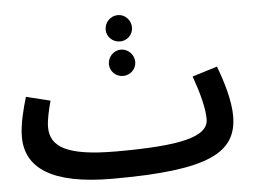

<svg xmlns="http://www.w3.org/2000/svg" viewBox="-51 -756 1114 842"><g transform="rotate(-5 506.0 -335.5)"><path d="M497 -576C528 -576 554 -601 554 -633C554 -665 528 -692 497 -692C464 -692 438 -665 438 -633C438 -601 464 -576 497 -576ZM497 -424C528 -424 555 -449 555 -481C555 -513 528 -540 497 -540C465 -540 439 -513 439 -481C439 -449 465 -424 497 -424ZM962 -208C962 -274 936 -362 910 -429L800 -395C826 -323 845 -253 845 -204C845 -124 716 -97 438 -97V-95L437 -97C219 -97 149 -143 149 -229C149 -262 161 -310 170 -344L64 -370C49 -319 31 -253 31 -196C31 -60 143 21 411 21L412 20V21C835 21 962 -45 962 -208Z"/></g></svg>

Font: Noto Sans Arabic UI Semi
Style: Regular
Weight: 600
Designer: Nadine Chahine - Monotype Design Team
Foundry: Monotype Imaging Inc.
Version: Version 1.900